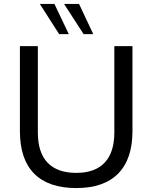

<svg xmlns="http://www.w3.org/2000/svg" viewBox="-20 -946 773 974"><path d="M367 8Q226 8 153.5 -65Q81 -138 81 -281V-712H172V-274Q172 -172 221.5 -120.5Q271 -69 367 -69Q462 -69 511 -121Q560 -173 560 -274V-712H652V-281Q652 -139 579.5 -65.5Q507 8 367 8ZM404 -773 305 -926H381L453 -773ZM280 -773 182 -926H256L329 -773Z"/></svg>

Font: Muli Medium
Style: Regular
Weight: 500
Designer: Vernon Adams
Foundry: Vernon Adams
Version: Version 2.100; ttfautohint (v1.8.1.43-b0c9)